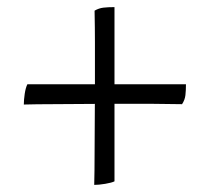

<svg xmlns="http://www.w3.org/2000/svg" viewBox="-20 -523 590 540"><path d="M245 -3Q246 -42 246 -87Q246 -132 246.5 -178.5Q247 -225 247 -266Q247 -304 247 -336Q247 -368 247 -405Q247 -442 246 -493Q258 -500 271 -501.5Q284 -503 302 -503V-13Q294 -9 276 -6Q258 -3 245 -3ZM47 -229Q47 -242 49.5 -259Q52 -276 57 -286H503Q503 -269 501.5 -255.5Q500 -242 492 -230Q444 -231 410 -231Q376 -231 346 -231Q316 -231 279 -231Q242 -231 202 -230.5Q162 -230 123 -230Q84 -230 47 -229Z"/></svg>

Font: Vollkorn Medium
Style: Regular
Weight: 500
Designer: Friedrich Althausen
Foundry: Friedrich Althausen
Version: Version 5.000